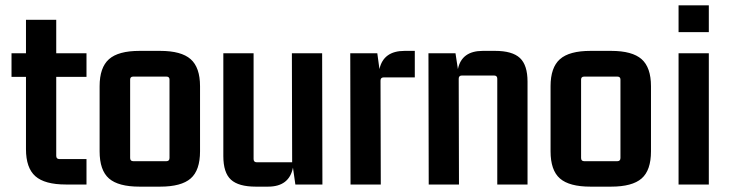

<svg xmlns="http://www.w3.org/2000/svg" viewBox="-20 -689 2727 717"><path d="M303 -490V-402H190V-107Q190 -95 202 -95H303V0H226Q147 0 112 -31Q77 -62 77 -132V-402H23V-490H77V-615H190V-490Z M352 -124V-367Q352 -437 387 -468Q422 -499 501 -499H578Q657 -499 692 -468Q727 -437 727 -367V-124Q727 -53 692 -22.5Q657 8 578 8H501Q422 8 387 -22.5Q352 -53 352 -124ZM601 -403H478Q466 -403 466 -392V-99Q466 -87 478 -87H601Q613 -87 613 -99V-392Q613 -403 601 -403Z M981 8H935Q871 8 842.5 -18Q814 -44 814 -106V-490H927V-95Q927 -83 939 -83H1071L1070 -490H1183L1184 0H1083L1074 -63Q1060 8 981 8Z M1491 -499H1529V-400H1413Q1401 -400 1401 -388L1402 0H1289L1288 -490H1389L1397 -431Q1412 -499 1491 -499Z M1783 -499H1829Q1893 -499 1921.5 -472.5Q1950 -446 1950 -384V0H1837V-395Q1837 -407 1825 -407H1705Q1693 -407 1693 -395L1694 0H1581L1580 -490H1681L1690 -431Q1704 -499 1783 -499Z M2036 -124V-367Q2036 -437 2071 -468Q2106 -499 2185 -499H2262Q2341 -499 2376 -468Q2411 -437 2411 -367V-124Q2411 -53 2376 -22.5Q2341 8 2262 8H2185Q2106 8 2071 -22.5Q2036 -53 2036 -124ZM2285 -403H2162Q2150 -403 2150 -392V-99Q2150 -87 2162 -87H2285Q2297 -87 2297 -99V-392Q2297 -403 2285 -403Z M2627 -569H2514V-669H2627ZM2627 0H2514V-490H2627Z"/></svg>

Font: Gemunu Libre
Style: Bold
Weight: 700
Designer: Puspanada Ekanayake, Sola Matas, Pathum Egodawatta, Kosala Senevirathne
Foundry: mooniak
Version: Version 1.100